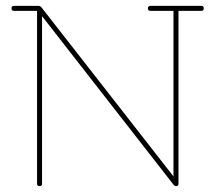

<svg xmlns="http://www.w3.org/2000/svg" viewBox="-20 -628 733 653"><path d="M665 -591H587V-3Q587 5 579 5Q574 5 570 0L123 -573V-3Q123 5 114.5 5Q106 5 106 -3V-591H28Q19 -591 19 -599.5Q19 -608 28 -608H111Q117 -608 121 -603L570 -28V-591H492Q483 -591 483 -599.5Q483 -608 492 -608H665Q673 -608 673 -599.5Q673 -591 665 -591Z"/></svg>

Font: Flamenco Light
Style: Regular
Weight: 300
Designer: Luciano Vergara
Foundry: Luciano Vergara
Version: Version 1.003